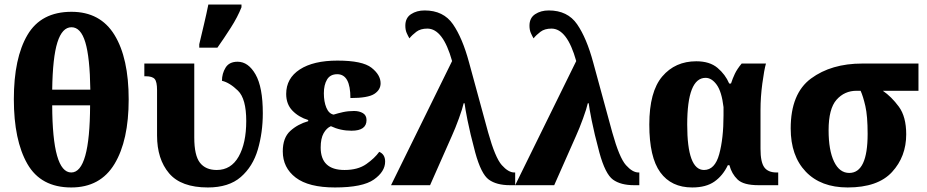

<svg xmlns="http://www.w3.org/2000/svg" viewBox="-20 -816 4083 846"><path d="M294 10Q422 10 484.5 -93.5Q547 -197 547 -378Q547 -560 484.5 -662Q422 -764 295 -764Q161 -764 101 -662Q41 -560 41 -379Q41 -198 100.5 -94Q160 10 294 10ZM210 -421Q212 -563 233 -629.5Q254 -696 295 -696Q336 -696 356 -629.5Q376 -563 378 -421ZM294 -56Q211 -56 210 -352H377Q376 -56 294 -56Z M858 -606H938Q967 -647 997 -694Q1027 -741 1044 -784V-796H898Q890 -756 878.5 -707.5Q867 -659 858 -621ZM896 10Q988 10 1041 -36Q1094 -82 1116 -157Q1138 -232 1138 -317Q1138 -432 1106 -488Q1074 -544 1027 -544Q990 -544 974 -518Q958 -492 958 -460Q992 -452 1028.5 -416.5Q1065 -381 1065 -283Q1065 -185 1031.5 -126Q998 -67 935 -67Q886 -67 861 -99Q836 -131 836 -210V-536H616V-480H622Q651 -480 661.5 -468Q672 -456 672 -419V-219Q672 -115 725 -52.5Q778 10 896 10Z M1456 10Q1578 10 1627.5 -25Q1677 -60 1677 -104Q1677 -136 1651 -147Q1631 -119 1594 -93Q1557 -67 1498 -67Q1393 -67 1393 -166Q1393 -206 1406 -229Q1419 -252 1438 -260Q1480 -240 1529 -240Q1595 -240 1595 -287Q1595 -308 1579 -317.5Q1563 -327 1540 -327Q1514 -327 1491.5 -322Q1469 -317 1450 -311Q1429 -315 1418 -341.5Q1407 -368 1407 -405Q1407 -442 1421 -465.5Q1435 -489 1466 -489Q1524 -489 1524 -384Q1601 -384 1629 -402Q1657 -420 1657 -449Q1657 -486 1617 -517.5Q1577 -549 1467 -549Q1361 -549 1301 -510Q1241 -471 1241 -402Q1241 -357 1268.5 -328.5Q1296 -300 1338 -287V-282Q1292 -269 1259 -239Q1226 -209 1226 -149Q1226 -77 1283 -33.5Q1340 10 1456 10Z M1703 0H1875L1971 -217Q1986 -250 2002 -294Q2018 -338 2023 -361H2027Q2029 -342 2040 -286Q2051 -230 2074 -144Q2100 -49 2134 -24.5Q2168 0 2227 0H2250V-56H2246Q2220 -56 2191 -88.5Q2162 -121 2131 -232L2047 -540Q2018 -648 1976 -709Q1934 -770 1851 -770Q1816 -770 1791 -753.5Q1766 -737 1766 -703Q1766 -684 1772 -670.5Q1778 -657 1784 -647Q1796 -662 1814.5 -676Q1833 -690 1863 -690Q1932 -690 1972 -547Z M2250 0H2422L2518 -217Q2533 -250 2549 -294Q2565 -338 2570 -361H2574Q2576 -342 2587 -286Q2598 -230 2621 -144Q2647 -49 2681 -24.5Q2715 0 2774 0H2797V-56H2793Q2767 -56 2738 -88.5Q2709 -121 2678 -232L2594 -540Q2565 -648 2523 -709Q2481 -770 2398 -770Q2363 -770 2338 -753.5Q2313 -737 2313 -703Q2313 -684 2319 -670.5Q2325 -657 2331 -647Q2343 -662 2361.5 -676Q2380 -690 2410 -690Q2479 -690 2519 -547Z M3030 10Q3091 10 3128 -16Q3165 -42 3187 -88H3194Q3204 -50 3230 -25Q3256 0 3322 0H3409V-56H3402Q3364 -56 3347.5 -79Q3331 -102 3331 -160V-332Q3331 -388 3339 -448Q3347 -508 3355 -536H3248Q3228 -512 3218 -491Q3208 -470 3201 -448H3193Q3176 -488 3141.5 -517Q3107 -546 3048 -546Q2955 -546 2898 -479Q2841 -412 2841 -267Q2841 -123 2889.5 -56.5Q2938 10 3030 10ZM3082 -67Q3008 -67 3008 -267Q3008 -473 3089 -473Q3116 -473 3138 -442.5Q3160 -412 3168 -344V-308Q3168 -206 3149 -136.5Q3130 -67 3082 -67Z M3715 10Q3848 10 3910.5 -58Q3973 -126 3973 -224Q3973 -302 3940.5 -346Q3908 -390 3870 -416H4027V-536H3779Q3643 -536 3553.5 -470Q3464 -404 3464 -250Q3464 -129 3530.5 -59.5Q3597 10 3715 10ZM3722 -54Q3679 -54 3655 -104Q3631 -154 3631 -242Q3631 -337 3666 -376.5Q3701 -416 3754 -416H3772Q3783 -392 3793 -348.5Q3803 -305 3803 -226Q3803 -54 3722 -54Z"/></svg>

Font: Noto Serif SemiCondensed Extra
Style: Regular
Weight: 800
Width: 4
Designer: Monotype Design Team
Foundry: Monotype Imaging Inc.
Version: Version 1.002